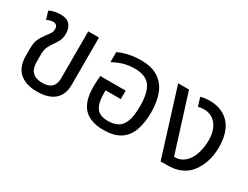

<svg xmlns="http://www.w3.org/2000/svg" viewBox="-58 -962 1775 1376"><g transform="rotate(30 829.0 -274.0)"><path d="M273.9 9.8Q180.2 9.8 128.7 -35.6Q77.1 -81.1 77.1 -171.9V-232.9Q77.1 -283.2 91.1 -312Q105 -340.8 121.1 -361.8Q138.2 -384.8 150.6 -401.9Q163.1 -418.9 163.1 -442.9Q163.1 -463.9 152.6 -472.9Q142.1 -481.9 126 -481.9Q113.8 -481.9 100.3 -478Q86.9 -474.1 74.2 -467.8L54.2 -532.2Q71.8 -543.9 98.4 -549.1Q125 -554.2 145 -554.2Q201.2 -554.2 224.1 -525.6Q247.1 -497.1 247.1 -453.1Q247.1 -416 234.6 -392.1Q222.2 -368.2 205.1 -345.2Q188 -319.8 177 -296.9Q166 -273.9 166 -236.8V-178.2Q166 -131.8 180.9 -106.9Q195.8 -82 220.9 -72.5Q246.1 -63 273.9 -63Q377 -63 377 -159.2V-547.9H465.8V-153.8Q465.8 -77.1 417.5 -33.7Q369.1 9.8 273.9 9.8Z M821.8 9.8Q713.9 9.8 660.4 -46.6Q606.9 -103 606.9 -224.1Q606.9 -244.1 608.4 -267.6Q609.9 -291 611.8 -314H821.8V-244.1H695.8V-224.1Q695.8 -161.1 709.7 -125.5Q723.6 -89.8 751.2 -75.9Q778.8 -62 819.8 -62Q864.7 -62 897.7 -79.1Q930.7 -96.2 948.7 -141.1Q966.8 -186 966.8 -270Q966.8 -379.9 929.4 -431.9Q892.1 -483.9 799.8 -483.9Q752 -483.9 708.5 -471.4Q665 -459 625 -436V-519Q654.8 -535.2 703.9 -546.6Q752.9 -558.1 811 -558.1Q898.9 -558.1 953.4 -522.5Q1007.8 -486.8 1033 -422.4Q1058.1 -357.9 1058.1 -270Q1058.1 -182.1 1034.9 -119.1Q1011.7 -56.2 960.2 -23.2Q908.7 9.8 821.8 9.8Z M1292 0 1121.1 -547.9H1210.9L1358.9 -77.1H1371.1Q1395 -77.1 1418 -88.6Q1440.9 -100.1 1457 -118.2Q1487.3 -150.9 1501.2 -201.4Q1515.1 -252 1515.1 -300.8Q1515.1 -383.8 1477.5 -431.4Q1439.9 -479 1374 -479Q1347.2 -479 1328.1 -472.2L1306.2 -543Q1327.1 -548.8 1345.7 -551Q1364.3 -553.2 1378.9 -553.2Q1477.1 -553.2 1536.1 -496.1Q1571.3 -461.9 1587.6 -410.9Q1604 -359.9 1604 -297.9Q1604 -220.2 1580.1 -159.7Q1556.2 -99.1 1520 -63Q1491.2 -34.2 1449.2 -17.1Q1407.2 0 1342.3 0Z"/></g></svg>

Font: Kurinto Seri
Style: Regular
Weight: 400
Designer: Kurinto was developed by Clint Goss from a range of fonts that are compatible with the SIL Open Font License Version 1.1
Foundry: Clinton F. Goss
Version: Version 2.196; July 25, 2020